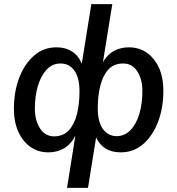

<svg xmlns="http://www.w3.org/2000/svg" viewBox="-20 -725 854 925"><path d="M303 180 343 -71Q320 -28 287 -9.5Q254 9 213 9Q164 9 127 -17Q90 -43 68.5 -90Q47 -137 47 -201Q47 -283 72.5 -350Q98 -417 144 -457Q190 -497 252 -497Q296 -497 327.5 -476.5Q359 -456 374 -418L420 -705H521L476 -426Q499 -464 530.5 -480.5Q562 -497 601 -497Q674 -497 720.5 -440Q767 -383 767 -287Q767 -205 741.5 -138Q716 -71 670 -31Q624 9 562 9Q476 9 443 -63L404 180ZM541 -69Q580 -69 608 -97.5Q636 -126 651 -175.5Q666 -225 666 -287Q666 -343 641.5 -381Q617 -419 575 -419Q530 -420 503 -391Q476 -362 463.5 -313Q451 -264 451 -203Q451 -138 475.5 -104Q500 -70 541 -69ZM239 -68Q284 -68 311 -96.5Q338 -125 350.5 -174.5Q363 -224 363 -285Q363 -350 338.5 -384.5Q314 -419 273 -419Q234 -420 206 -391Q178 -362 163 -312.5Q148 -263 148 -202Q148 -145 172.5 -107Q197 -69 239 -68Z"/></svg>

Font: Nunito Sans SemiBold
Style: Italic
Weight: 600
Italic angle: -9°
Designer: Vernon Adams
Foundry: Vernon Adams
Version: Version 3.006; ttfautohint (v1.8.3)